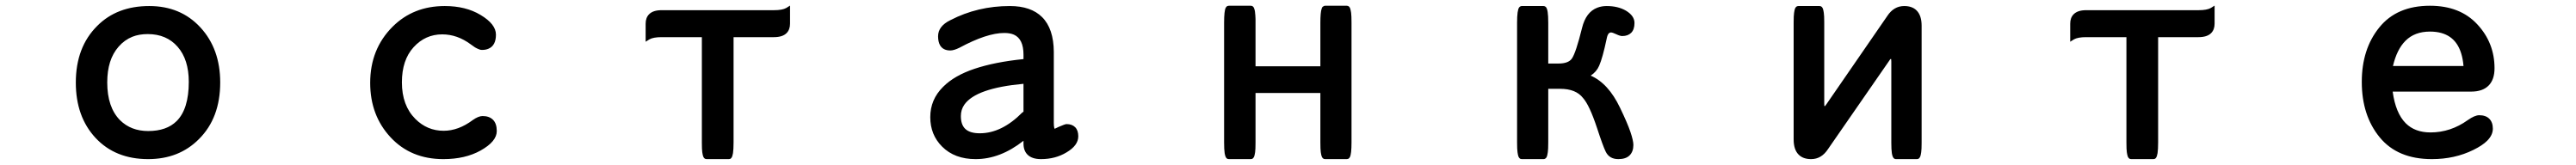

<svg xmlns="http://www.w3.org/2000/svg" viewBox="-20 -529 9040 580"><path d="M498.5 -409.2Q468.3 -409.2 444.8 -399.9Q417 -388.7 396.5 -365.2Q376 -341.8 366.2 -310.5Q356.4 -279.3 356.4 -239.3Q356.4 -151.9 401.4 -106.4Q439.9 -68.4 500 -68.4Q564.9 -68.4 600.1 -103.5Q642.6 -146 642.6 -241.2Q642.6 -319.8 603.5 -364.5Q564.5 -409.2 498.5 -409.2ZM503.9 -507.8Q614.3 -507.8 683.6 -432.4Q752.9 -356.9 752.9 -239.3Q752.9 -114.3 678.2 -40Q608.4 30.3 500 30.3Q384.8 30.3 315.4 -44.2Q246.1 -118.7 246.1 -238.8Q246.1 -363.3 321.3 -438Q390.6 -507.8 503.9 -507.8Z M1541 -507.8Q1614.7 -507.8 1666.5 -476.6Q1720.7 -444.3 1720.7 -407.2Q1720.7 -369.1 1694.8 -357.9Q1685.1 -353.5 1671.9 -353.5Q1667 -353.5 1663.1 -355Q1659.2 -356.4 1656.5 -357.7Q1653.8 -358.9 1651.6 -360.1Q1649.4 -361.3 1647.2 -362.5Q1645 -363.8 1642.6 -365.7Q1637.7 -368.7 1632.3 -373Q1585 -408.2 1532.2 -408.2Q1472.7 -408.2 1431.6 -363Q1390.6 -317.9 1390.6 -239.7Q1390.6 -158.2 1438 -110.8Q1479.5 -69.3 1537.1 -69.3Q1588.9 -69.3 1639.2 -106.9Q1659.2 -121.1 1673.8 -121.1Q1697.3 -121.1 1710.4 -107.9Q1723.6 -94.7 1723.6 -68.4Q1723.6 -31.7 1667 0Q1612.8 30.3 1536.1 30.3Q1421.9 30.3 1350.6 -46.6Q1279.3 -123.5 1279.3 -237.8Q1279.3 -356.4 1357.9 -435.1Q1430.7 -507.8 1541 -507.8Z M2443.4 -398.4H2301.8Q2272.9 -398.4 2259.3 -390.6L2246.1 -382.3V-445.8Q2246.1 -466.8 2258.3 -479Q2272.5 -493.2 2301.8 -493.2H2696.3Q2726.1 -493.2 2739.7 -501L2752.9 -509.3V-445.8Q2752.9 -424.8 2740.7 -412.6Q2726.6 -398.4 2696.3 -398.4H2554.7V-28.3Q2554.7 -3.9 2552.7 9.3L2550.3 19.5Q2548.8 24.4 2545.9 27.3Q2543 30.3 2538.1 30.3H2460Q2455.1 30.3 2452.1 27.3Q2449.2 24.4 2447.8 20Q2446.3 15.6 2444.8 5.9Q2443.4 -3.9 2443.4 -28.3Z M3352.5 -121.1Q3352.5 -91.3 3367.2 -76.7Q3383.3 -60.5 3418.9 -60.5Q3496.1 -60.5 3568.4 -133.8Q3570.8 -135.3 3572.3 -136.2V-234.4Q3405.3 -219.2 3364.7 -161.1Q3352.5 -143.6 3352.5 -121.1ZM3723.1 -92.8Q3723.6 -92.8 3723.6 -92.8Q3742.7 -92.8 3753.7 -81.8Q3764.6 -70.8 3764.6 -49.8Q3764.6 -17.6 3723.1 6.8Q3684.1 30.3 3633.8 30.3Q3602.1 30.3 3586.4 14.6Q3572.3 0.5 3572.3 -24.4V-34.2Q3490.7 30.3 3404.3 30.3Q3330.6 30.3 3286.6 -13.7Q3245.1 -55.2 3245.1 -117.2Q3245.1 -179.2 3290 -223.6Q3329.1 -263.2 3400.1 -287.1Q3471.2 -311 3572.3 -321.3V-336.9Q3572.3 -392.1 3538.6 -407.2Q3524.9 -413.1 3504.9 -413.1Q3443.8 -413.1 3347.7 -361.3Q3328.1 -351.6 3315.4 -351.6Q3290 -351.6 3279.3 -370.1Q3272.5 -382.3 3272.5 -401.4Q3272.5 -437 3315.4 -458Q3411.1 -507.8 3524.4 -507.8Q3598.6 -507.8 3637.7 -468.8Q3678.2 -428.2 3678.7 -346.7V-96.7Q3678.7 -85.9 3680.2 -80.1L3681.6 -76.2Q3685.5 -77.6 3695.8 -83Q3718.3 -92.8 3723.1 -92.8Z M4386.7 -202.1V-28.3Q4386.7 -3.9 4385.3 5.9Q4383.8 15.6 4382.3 20Q4380.9 24.4 4377.9 27.3Q4375 30.3 4370.1 30.3H4293Q4288.1 30.3 4284.7 26.9Q4280.3 22 4278.3 9Q4276.4 -3.9 4276.4 -28.3V-449.2Q4276.4 -491.2 4282.2 -502Q4283.2 -503.9 4284.7 -505.4Q4288.1 -508.8 4293 -508.8H4370.1Q4375 -508.8 4377.9 -505.9Q4380.9 -502.9 4381.8 -499.5Q4384.3 -493.2 4384.8 -487.5Q4385.3 -481.9 4385.5 -480Q4385.7 -478 4386 -475.8Q4386.2 -473.6 4386.2 -471.2Q4386.2 -468.8 4386.5 -466.3Q4386.7 -463.9 4386.7 -460.9Q4386.7 -455.6 4386.7 -449.2V-295.9H4614.3V-449.2Q4614.3 -485.8 4618.7 -498Q4620.1 -502.9 4621.8 -504.6Q4623.5 -506.3 4625 -506.8Q4627.4 -508.8 4630.9 -508.8H4707Q4711.9 -508.8 4714.8 -505.9Q4717.8 -502.9 4718.8 -499.5Q4720.7 -494.1 4722.2 -484.1Q4723.6 -474.1 4723.6 -449.2V-28.3Q4723.6 12.7 4717.8 23.4Q4716.8 25.4 4715.3 26.9Q4711.9 30.3 4707 30.3H4630.9Q4626 30.3 4623 27.3Q4620.1 24.4 4618.7 20Q4617.2 15.6 4615.7 5.9Q4614.3 -3.9 4614.3 -28.3V-202.1Z M5414.1 -216.8V-28.3Q5414.1 -3.9 5412.6 5.9Q5411.1 15.6 5409.7 20Q5408.2 24.4 5406.2 26.4Q5402.3 30.3 5397.5 30.3H5321.3Q5316.4 30.3 5313.5 27.3Q5310.5 24.4 5309.1 20Q5307.6 15.6 5306.2 5.9Q5304.7 -3.9 5304.7 -28.3V-449.2Q5304.7 -493.7 5312 -502.9Q5315.9 -507.8 5321.3 -507.8H5397.5Q5402.3 -507.8 5405.8 -504.4Q5410.2 -499.5 5412.1 -486.6Q5414.1 -473.6 5414.1 -449.2V-305.7H5450.2Q5484.9 -305.7 5497.1 -323.2Q5511.2 -343.8 5532.7 -430.7Q5546.4 -486.8 5586.4 -502Q5601.6 -507.8 5619.1 -507.8Q5658.7 -507.8 5686.5 -491.7Q5716.8 -473.6 5716.8 -448.2Q5716.8 -425.3 5705.3 -413.8Q5693.8 -402.3 5673.8 -402.3Q5666 -402.3 5652.8 -408.7Q5639.6 -415 5633.8 -415Q5629.9 -414.6 5627 -412.1Q5621.6 -406.7 5619.1 -392.6Q5605 -325.7 5592.8 -297.9Q5583.5 -276.4 5563 -263.2Q5625 -236.3 5666 -150.4Q5691.9 -96.7 5702.4 -65.7Q5712.9 -34.7 5712.9 -19.5Q5712.9 3.9 5699.7 17.1Q5686.5 30.3 5660.2 30.3Q5628.4 30.3 5615.7 3.9Q5606.4 -14.6 5585 -80.1Q5558.6 -159.7 5536.1 -184.6Q5511.2 -216.8 5456.1 -216.8Z M6604 -472.7Q6627 -507.8 6663.6 -507.8Q6691.4 -507.8 6707 -492.2Q6724.6 -474.6 6724.6 -438.5V-27.3Q6724.6 -3.4 6723.1 6.1Q6721.7 15.6 6720.2 20Q6718.8 24.4 6715.8 27.3Q6712.9 30.3 6708 30.3H6634.8Q6629.9 30.3 6626.5 26.9Q6622.1 22 6620.1 9.3Q6618.2 -3.4 6618.2 -27.3V-312.5Q6618.2 -318.8 6617.7 -321.3Q6617.2 -321.3 6616.2 -321.3H6614.7Q6613.3 -319.8 6610.8 -315.4L6396 -4.9Q6373 30.3 6336.9 30.3Q6308.6 30.3 6293 14.6Q6275.4 -2.9 6275.4 -39.1V-450.2Q6275.4 -474.1 6276.9 -483.6Q6278.3 -493.2 6279.8 -497.6Q6281.2 -502 6284.2 -504.9Q6287.1 -507.8 6292 -507.8H6366.2Q6371.1 -507.8 6374 -504.9Q6377 -502 6378.4 -497.6Q6379.9 -493.2 6381.3 -483.6Q6382.8 -474.1 6382.8 -450.2V-164.1L6383.3 -156.2H6383.8H6385.7Q6387.2 -158.2 6390.1 -162.1Z M7443.4 -398.4H7301.8Q7272.9 -398.4 7259.3 -390.6L7246.1 -382.3V-445.8Q7246.1 -466.8 7258.3 -479Q7272.5 -493.2 7301.8 -493.2H7696.3Q7726.1 -493.2 7739.7 -501L7752.9 -509.3V-445.8Q7752.9 -424.8 7740.7 -412.6Q7726.6 -398.4 7696.3 -398.4H7554.7V-28.3Q7554.7 -3.9 7552.7 9.3L7550.3 19.5Q7548.8 24.4 7545.9 27.3Q7543 30.3 7538.1 30.3H7460Q7455.1 30.3 7452.1 27.3Q7449.2 24.4 7447.8 20Q7446.3 15.6 7444.8 5.9Q7443.4 -3.9 7443.4 -28.3Z M8618.2 -341.8Q8594.7 -418 8508.8 -418Q8455.1 -418 8422.9 -385.7Q8392.6 -355.5 8378.9 -296.9H8626.5Q8624.5 -321.8 8618.2 -341.8ZM8510.7 -63.5Q8581.1 -63.5 8641.6 -106.9Q8666 -124 8681.6 -124Q8704.6 -124 8717 -111.6Q8729.5 -99.1 8729.5 -76.7Q8729.5 -54.2 8709.5 -34.2Q8692.9 -17.6 8661.1 -2Q8595.7 30.3 8515.6 30.3Q8395 30.3 8332.3 -46.4Q8269.5 -123 8269.5 -241.2Q8269.5 -356.4 8330.6 -432.1Q8392.1 -508.8 8508.8 -508.8Q8614.3 -508.8 8674.8 -443.6Q8735.4 -378.4 8735.4 -289.1Q8735.4 -249 8714.4 -228Q8693.4 -207 8653.3 -207H8377.9Q8388.2 -131.3 8423.8 -95.7Q8456.1 -63.5 8510.7 -63.5Z"/></svg>

Font: YuPearl-SemiBold
Style: SemiBold
Weight: 600
Designer: Max Yao
Foundry: Max-Everyday
Version: Version 1.011; ttfautohint (v1.8.3)